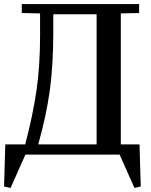

<svg xmlns="http://www.w3.org/2000/svg" viewBox="-22 -760 741 944"><path d="M662 -696 572 -694V-50H664L670 157L639 164L566 0H103L30 164L-2 157L4 -50H102Q140 -195 157.5 -316Q175 -437 175 -585V-694L85 -696V-740H662ZM453 -50V-690H240V-602Q240 -441 223 -316.5Q206 -192 166 -50Z"/></svg>

Font: Minipax
Style: Bold
Weight: 500
Designer: Raphaël Ronot, Igor Stepanchenko (Cyrillic)
Foundry: steppetype
Version: Version 1.002